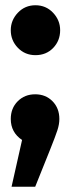

<svg xmlns="http://www.w3.org/2000/svg" viewBox="-20 -531 271 731"><path d="M206 -78Q206 -58 198.5 -35Q191 -12 171 38L114 180H24L64 2Q21 -27 21 -78Q21 -119 47.5 -145.5Q74 -172 114 -172Q154 -172 180 -145.5Q206 -119 206 -78ZM209 -416Q209 -376 182.5 -348.5Q156 -321 115 -321Q75 -321 48 -349Q21 -377 21 -416Q21 -454 48 -482.5Q75 -511 115 -511Q155 -511 182 -482.5Q209 -454 209 -416Z"/></svg>

Font: Fira Sans Condensed ExtraBold
Style: Regular
Weight: 800
Width: 3
Designer: Carrois Corporate & Edenspiekermann AG
Foundry: Carrois Corporate GbR & Edenspiekermann AG
Version: Version 4.203